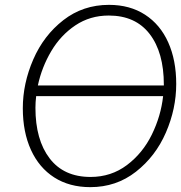

<svg xmlns="http://www.w3.org/2000/svg" viewBox="-20 -758 746 791"><path d="M74 -312Q74 -414 117 -513Q160 -612 241 -675Q322 -738 429 -738Q515 -738 577.5 -697.5Q640 -657 673 -583.5Q706 -510 706 -412Q706 -310 663.5 -212Q621 -114 540 -50.5Q459 13 352 13Q266 13 203.5 -27Q141 -67 107.5 -140.5Q74 -214 74 -312ZM652 -362H129Q126 -337 126 -314Q126 -182 184.5 -105.5Q243 -29 353 -29Q438 -29 503 -78Q568 -127 605.5 -203.5Q643 -280 652 -362ZM655 -406V-409Q655 -542 596.5 -618Q538 -694 428 -694Q351 -694 290.5 -653.5Q230 -613 191 -547Q152 -481 136 -406Z"/></svg>

Font: Nebula Sans Light
Style: Regular
Weight: 300
Italic angle: -9°
Designer: Paul D. Hunt for Adobe (as Source Sans)
Foundry: Nebula Entertainment & Broadcasting LLC
Version: Version 1.010